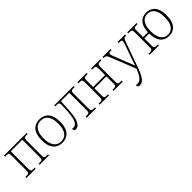

<svg xmlns="http://www.w3.org/2000/svg" viewBox="234 -1771 3246 3246"><g transform="rotate(-45 1857.5 -148.0)"><path d="M44 0V-25H62Q93 -25 108.5 -29Q124 -33 129.5 -48.5Q135 -64 135 -98V-438Q135 -472 129.5 -487.5Q124 -503 108.5 -507Q93 -511 62 -511H44V-536H586V-511H568Q537 -511 521.5 -507Q506 -503 500.5 -487.5Q495 -472 495 -438V-98Q495 -64 500.5 -48.5Q506 -33 521.5 -29Q537 -25 568 -25H586V0H363V-25H382Q412 -25 427 -29Q442 -33 447.5 -48.5Q453 -64 453 -98V-506H177V-98Q177 -64 182.5 -48.5Q188 -33 203 -29Q218 -25 248 -25H267V0Z M900 10Q838 10 788 -17Q738 -44 708.5 -105.5Q679 -167 679 -269Q679 -371 709 -432Q739 -493 789 -519.5Q839 -546 900 -546Q962 -546 1012 -519.5Q1062 -493 1091.5 -432Q1121 -371 1121 -269Q1121 -167 1091 -105.5Q1061 -44 1011 -17Q961 10 900 10ZM900 -20Q951 -20 991 -45.5Q1031 -71 1053.5 -125.5Q1076 -180 1076 -269Q1076 -358 1053 -412Q1030 -466 990.5 -491Q951 -516 900 -516Q849 -516 809.5 -491Q770 -466 747 -412Q724 -358 724 -269Q724 -180 747 -125.5Q770 -71 810 -45.5Q850 -20 900 -20Z M1222 10Q1179 10 1179 -27Q1179 -32 1179.5 -35.5Q1180 -39 1181 -43Q1194 -40 1207 -40Q1263 -40 1292.5 -98.5Q1322 -157 1332 -289Q1335 -335 1337.5 -383.5Q1340 -432 1340 -457Q1340 -488 1328 -499.5Q1316 -511 1287 -511H1246V-536H1709V-511H1691Q1660 -511 1644.5 -507Q1629 -503 1623.5 -487.5Q1618 -472 1618 -438V-98Q1618 -64 1623.5 -48.5Q1629 -33 1644.5 -29Q1660 -25 1691 -25H1709V0H1485V-25H1504Q1534 -25 1549.5 -29Q1565 -33 1570.5 -48.5Q1576 -64 1576 -98V-506H1377L1364 -292Q1355 -134 1317.5 -62Q1280 10 1222 10Z M1797 0V-25H1815Q1846 -25 1861.5 -29Q1877 -33 1882.5 -48.5Q1888 -64 1888 -98V-438Q1888 -472 1882.5 -487.5Q1877 -503 1861.5 -507Q1846 -511 1815 -511H1797V-536H2020V-511H2001Q1971 -511 1956 -507Q1941 -503 1935.5 -487.5Q1930 -472 1930 -438V-290H2216V-438Q2216 -472 2210.5 -487.5Q2205 -503 2190 -507Q2175 -511 2145 -511H2126V-536H2349V-511H2331Q2300 -511 2284.5 -507Q2269 -503 2263.5 -487.5Q2258 -472 2258 -438V-98Q2258 -64 2263.5 -48.5Q2269 -33 2284.5 -29Q2300 -25 2331 -25H2349V0H2126V-25H2145Q2175 -25 2190 -29Q2205 -33 2210.5 -48.5Q2216 -64 2216 -98V-259H1930V-98Q1930 -64 1935.5 -48.5Q1941 -33 1956 -29Q1971 -25 2001 -25H2020V0Z M2513 250Q2464 250 2464 209Q2464 203 2465 197Q2482 202 2500 202Q2554 202 2590.5 156Q2627 110 2658 33L2668 9L2480 -462Q2468 -491 2453.5 -501Q2439 -511 2404 -511H2402V-536H2592V-511H2572Q2541 -511 2532.5 -503.5Q2524 -496 2524 -482Q2524 -470 2531 -448.5Q2538 -427 2546 -407L2625 -205Q2643 -161 2659 -120Q2675 -79 2688 -43Q2700 -79 2713 -118Q2726 -157 2741 -200L2815 -406Q2822 -427 2828 -448Q2834 -469 2834 -482Q2834 -496 2825 -503.5Q2816 -511 2784 -511H2759V-536H2939V-511H2937Q2901 -511 2889.5 -499.5Q2878 -488 2867 -457L2697 17Q2656 133 2612.5 191.5Q2569 250 2513 250Z M3453 10Q3394 10 3346 -16.5Q3298 -43 3269.5 -102Q3241 -161 3240 -259H3124V-98Q3124 -64 3129.5 -48.5Q3135 -33 3150 -29Q3165 -25 3195 -25H3214V0H2991V-25H3009Q3040 -25 3055.5 -29Q3071 -33 3076.5 -48.5Q3082 -64 3082 -98V-438Q3082 -472 3076.5 -487.5Q3071 -503 3055.5 -507Q3040 -511 3009 -511H2991V-536H3214V-511H3195Q3165 -511 3150 -507Q3135 -503 3129.5 -487.5Q3124 -472 3124 -438V-290H3240Q3244 -384 3273 -440.5Q3302 -497 3349 -521.5Q3396 -546 3453 -546Q3512 -546 3560.5 -519.5Q3609 -493 3637.5 -432Q3666 -371 3666 -269Q3666 -167 3637 -105.5Q3608 -44 3559.5 -17Q3511 10 3453 10ZM3453 -20Q3526 -20 3573.5 -78Q3621 -136 3621 -269Q3621 -358 3599 -412Q3577 -466 3539 -491Q3501 -516 3453 -516Q3404 -516 3366 -491Q3328 -466 3306.5 -412Q3285 -358 3285 -269Q3285 -180 3307 -125.5Q3329 -71 3367 -45.5Q3405 -20 3453 -20Z"/></g></svg>

Font: Noto Serif ExtraLight
Style: Regular
Weight: 200
Designer: Monotype Design Team
Foundry: Monotype Imaging Inc.
Version: Version 2.015; ttfautohint (v1.8.4.7-5d5b)